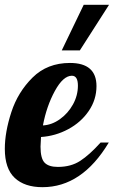

<svg xmlns="http://www.w3.org/2000/svg" viewBox="-33 -770 472 796"><path d="M314 -750H419L298 -561H223ZM-13 -153Q-13 -222 14 -305Q41 -388 102 -448.5Q163 -509 257 -509Q367 -509 367 -413Q367 -357 335 -310Q303 -263 250 -234.5Q197 -206 137 -202Q135 -172 135 -162Q135 -113 152 -95.5Q169 -78 207 -78Q261 -78 299.5 -103Q338 -128 384 -179H418Q307 6 143 6Q69 6 28 -32.5Q-13 -71 -13 -153ZM290 -415Q290 -456 265 -456Q229 -456 194.5 -393Q160 -330 145 -250Q182 -252 215.5 -276Q249 -300 269.5 -337Q290 -374 290 -415Z"/></svg>

Font: Lobster
Style: Regular
Weight: 400
Designer: Impallari Type
Foundry: Impallari Type
Version: Version 2.100